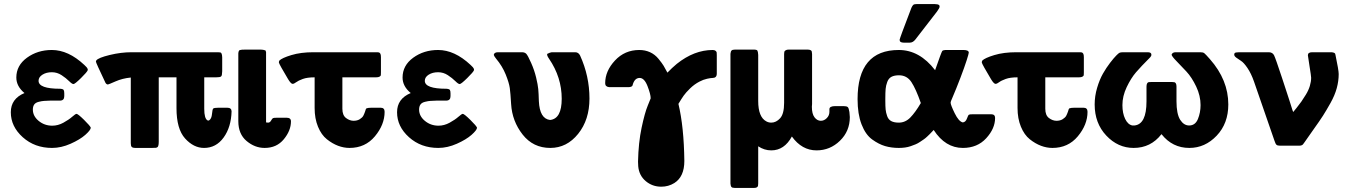

<svg xmlns="http://www.w3.org/2000/svg" viewBox="-20 -714 6599 941"><path d="M33 -164Q33 -230 100 -258Q60 -291 60 -334Q60 -393 112 -431Q164 -469 234 -469Q315 -469 393 -396Q407 -384 410 -375V-370Q407 -361 377 -331.5Q347 -302 340 -302Q333 -302 318.5 -316.5Q304 -331 282 -345.5Q260 -360 234 -360Q207 -360 188 -348Q169 -336 169 -318Q169 -279 275 -279Q289 -278 292 -273Q295 -268 295 -256Q295 -254 295 -253V-243Q295 -222 276 -221H229Q207 -220 196.5 -219.5Q186 -219 170 -215Q154 -211 147.5 -201.5Q141 -192 141 -177Q141 -145 169.5 -121.5Q198 -98 236 -98Q264 -98 290.5 -112.5Q317 -127 333.5 -141.5Q350 -156 355 -156Q362 -156 392 -126.5Q422 -97 425 -88Q424 -76 398 -53Q372 -30 326 -9.5Q280 11 235 11Q150 11 91.5 -41.5Q33 -94 33 -164Z M450 -412 452 -418Q462 -431 517.5 -444.5Q573 -458 625 -458H1048Q1056 -458 1060 -457Q1064 -456 1066 -451Q1068 -446 1068 -444Q1068 -442 1069 -433V-365Q1069 -363 1068.5 -359Q1068 -355 1068 -354Q1068 -343 1063 -339Q1058 -335 1039 -335H981V-181Q981 -133 997 -124L1002 -123L1006 -125Q1017 -133 1019 -155.5Q1021 -178 1025 -182Q1030 -186 1050 -186H1094Q1114 -186 1115 -169Q1113 -91 1076 -40Q1039 11 980 11Q929 11 887 -35.5Q845 -82 845 -184V-335H758V-20Q758 0 753 6Q750 9 745.5 10Q741 11 736 10.5Q731 10 725 11H645Q630 11 625.5 6Q621 1 621 -12V-334Q580 -330 546 -315Q512 -300 509 -300Q502 -300 497 -308Q450 -407 450 -412Z M1148 -120V-452Q1149 -466 1155 -468.5Q1161 -471 1185 -471H1257Q1269 -471 1281 -467L1284 -459V-114Q1288 -113 1294 -113Q1303 -113 1308.5 -123Q1314 -133 1318 -135Q1322 -137 1338 -137H1385Q1406 -137 1406 -119Q1406 -74 1371 -31.5Q1336 11 1277 11Q1229 11 1188.5 -23Q1148 -57 1148 -120Z M1347 -407V-411L1349 -417Q1362 -430 1408 -444Q1454 -458 1516 -458H1818Q1819 -458 1822 -458Q1833 -458 1837 -457Q1841 -456 1844 -451Q1847 -446 1847 -434V-360Q1847 -349 1846.5 -345.5Q1846 -342 1840.5 -338.5Q1835 -335 1823 -335H1658V-181Q1658 -149 1676 -135.5Q1694 -122 1713 -122Q1731 -122 1743.5 -130Q1756 -138 1760.5 -146.5Q1765 -155 1769 -166.5Q1773 -178 1773 -179L1776 -183Q1785 -186 1800 -186H1846Q1865 -186 1865 -166Q1865 -103 1817.5 -46Q1770 11 1693 11Q1665 11 1637 0.5Q1609 -10 1582 -31.5Q1555 -53 1538.5 -93Q1522 -133 1522 -185V-335Q1486 -335 1464 -327Q1442 -319 1431.5 -311Q1421 -303 1414 -303Q1406 -303 1392 -326Q1349 -398 1347 -407Z M1926 -164Q1926 -230 1993 -258Q1953 -291 1953 -334Q1953 -393 2005 -431Q2057 -469 2127 -469Q2208 -469 2286 -396Q2300 -384 2303 -375V-370Q2300 -361 2270 -331.5Q2240 -302 2233 -302Q2226 -302 2211.5 -316.5Q2197 -331 2175 -345.5Q2153 -360 2127 -360Q2100 -360 2081 -348Q2062 -336 2062 -318Q2062 -279 2168 -279Q2182 -278 2185 -273Q2188 -268 2188 -256Q2188 -254 2188 -253V-243Q2188 -222 2169 -221H2122Q2100 -220 2089.5 -219.5Q2079 -219 2063 -215Q2047 -211 2040.5 -201.5Q2034 -192 2034 -177Q2034 -145 2062.5 -121.5Q2091 -98 2129 -98Q2157 -98 2183.5 -112.5Q2210 -127 2226.5 -141.5Q2243 -156 2248 -156Q2255 -156 2285 -126.5Q2315 -97 2318 -88Q2317 -76 2291 -53Q2265 -30 2219 -9.5Q2173 11 2128 11Q2043 11 1984.5 -41.5Q1926 -94 1926 -164Z M2400 -445Q2402 -458 2421 -458H2538Q2552 -458 2559.5 -450Q2567 -442 2583 -406Q2599 -370 2607.5 -334.5Q2616 -299 2618 -277.5Q2620 -256 2621 -218Q2625 -132 2676 -126Q2733 -132 2733 -230Q2733 -335 2671 -426Q2659 -443 2662 -450Q2676 -457 2684 -458H2799Q2815 -458 2823 -442Q2869 -341 2869 -231Q2869 -127 2813.5 -58Q2758 11 2677 11Q2593 11 2541.5 -54.5Q2490 -120 2485 -204Q2482 -257 2478.5 -282.5Q2475 -308 2458.5 -349Q2442 -390 2411 -427Q2402 -438 2400 -445Z M2946 -306Q2946 -366 2994 -417.5Q3042 -469 3113 -469Q3142 -469 3166 -458Q3190 -447 3207.5 -425.5Q3225 -404 3232.5 -391.5Q3240 -379 3251 -358Q3273 -381 3297 -401Q3382 -469 3473 -469Q3482 -469 3487 -465Q3492 -461 3492.5 -456.5Q3493 -452 3493 -443V-354Q3493 -342 3487.5 -337Q3482 -332 3473 -332Q3464 -332 3445.5 -328Q3427 -324 3408 -314Q3383 -301 3362 -280.5Q3341 -260 3330.5 -245Q3320 -230 3305 -205Q3332 -92 3334 75Q3334 152 3285 183Q3256 201 3221 201Q3177 201 3144.5 173.5Q3112 146 3108 101L3107 78Q3109 -15 3124.5 -88Q3140 -161 3154.5 -196Q3169 -231 3169 -232Q3169 -252 3153.5 -292Q3138 -332 3115 -332Q3089 -332 3080 -295L3077 -291Q3070 -287 3063 -287H2965Q2946 -289 2946 -306Z M3560 186V-450Q3561 -462 3565.5 -466.5Q3570 -471 3583 -471H3673Q3689 -471 3692 -466Q3695 -461 3696 -445V-219Q3696 -140 3736 -119Q3747 -113 3760 -113Q3784 -113 3803.5 -134.5Q3823 -156 3823 -210V-449Q3823 -456 3824 -460Q3825 -464 3830.5 -467.5Q3836 -471 3846 -471H3937Q3948 -471 3953 -468Q3958 -465 3958.5 -461.5Q3959 -458 3960 -449V-204Q3960 -202 3959.5 -197.5Q3959 -193 3959 -191Q3959 -156 3972 -139Q3985 -122 4003 -122Q4019 -122 4032 -135Q4045 -148 4045 -166V-179Q4045 -194 4074 -194H4113Q4129 -194 4134.5 -189.5Q4140 -185 4143 -165Q4145 -149 4145 -140Q4145 -71 4096.5 -24Q4048 23 3982 23Q3910 23 3861 -45Q3824 23 3760 23Q3726 23 3696 3V185Q3696 193 3695 197Q3694 201 3689.5 204Q3685 207 3676 207H3581Q3569 207 3565 202.5Q3561 198 3560 186Z M4183 -228Q4183 -469 4385 -469Q4487 -469 4563 -370Q4594 -459 4598 -464Q4601 -468 4613 -469H4702Q4728 -469 4728 -456Q4728 -451 4717.5 -418Q4707 -385 4687 -332.5Q4667 -280 4646 -231Q4639 -216 4639 -211Q4639 -200 4659 -159Q4679 -118 4699 -114Q4713 -116 4719 -133Q4725 -150 4729 -152Q4733 -154 4748 -154H4838Q4857 -154 4857 -136Q4857 -84 4813.5 -36.5Q4770 11 4699 11Q4613 11 4556 -77Q4555 -76 4547.5 -68Q4540 -60 4536.5 -56.5Q4533 -53 4524 -44.5Q4515 -36 4507.5 -31Q4500 -26 4489 -18.5Q4478 -11 4467 -6.5Q4456 -2 4443 2.5Q4430 7 4415.5 9Q4401 11 4385 11Q4349 11 4318 2Q4287 -7 4254.5 -30.5Q4222 -54 4202.5 -104.5Q4183 -155 4183 -228ZM4319 -220Q4319 -193 4320.5 -177.5Q4322 -162 4328 -145Q4334 -128 4348 -120.5Q4362 -113 4385 -113Q4417 -113 4441.5 -138Q4466 -163 4493 -209Q4469 -278 4447 -311.5Q4425 -345 4386 -345Q4363 -345 4349 -337.5Q4335 -330 4328.5 -312.5Q4322 -295 4320.5 -278Q4319 -261 4319 -230ZM4389 -519Q4389 -525 4447 -676Q4452 -687 4456.5 -690.5Q4461 -694 4472 -694H4562Q4563 -694 4566.5 -693.5Q4570 -693 4571.5 -693Q4573 -693 4575.5 -692.5Q4578 -692 4579.5 -691Q4581 -690 4582.5 -689Q4584 -688 4584.5 -686Q4585 -684 4585 -681Q4585 -675 4572 -657Q4559 -639 4466 -520Q4454 -505 4439 -505H4409Q4389 -505 4389 -519Z M4792 -407V-411L4794 -417Q4807 -430 4853 -444Q4899 -458 4961 -458H5263Q5264 -458 5267 -458Q5278 -458 5282 -457Q5286 -456 5289 -451Q5292 -446 5292 -434V-360Q5292 -349 5291.5 -345.5Q5291 -342 5285.5 -338.5Q5280 -335 5268 -335H5103V-181Q5103 -149 5121 -135.5Q5139 -122 5158 -122Q5176 -122 5188.5 -130Q5201 -138 5205.5 -146.5Q5210 -155 5214 -166.5Q5218 -178 5218 -179L5221 -183Q5230 -186 5245 -186H5291Q5310 -186 5310 -166Q5310 -103 5262.5 -46Q5215 11 5138 11Q5110 11 5082 0.5Q5054 -10 5027 -31.5Q5000 -53 4983.5 -93Q4967 -133 4967 -185V-335Q4931 -335 4909 -327Q4887 -319 4876.5 -311Q4866 -303 4859 -303Q4851 -303 4837 -326Q4794 -398 4792 -407Z M5345 -202Q5345 -243 5357 -283.5Q5369 -324 5385.5 -353Q5402 -382 5420.5 -406Q5439 -430 5450.5 -441.5Q5462 -453 5466 -455Q5471 -458 5485 -458H5605Q5623 -458 5623 -446Q5623 -439 5617 -433Q5572 -388 5547.5 -359.5Q5523 -331 5502 -287Q5481 -243 5481 -199Q5481 -159 5494.5 -131Q5508 -103 5530 -99H5540Q5599 -105 5599 -217V-289Q5599 -300 5602 -305Q5605 -310 5608.5 -311Q5612 -312 5622 -312H5725Q5732 -312 5736 -311Q5740 -310 5743 -305Q5746 -300 5746 -290V-218Q5746 -156 5764 -127Q5782 -99 5808 -99Q5838 -99 5851 -130.5Q5864 -162 5864 -199Q5864 -245 5842.5 -290Q5821 -335 5795 -363Q5769 -391 5746 -414.5Q5723 -438 5722 -446Q5726 -458 5742 -458H5863Q5876 -458 5882 -453.5Q5888 -449 5910 -424Q6000 -322 6000 -202Q6000 -109 5943 -49Q5886 11 5809 11Q5726 11 5673 -56H5672Q5620 11 5536 11Q5459 11 5402 -49.5Q5345 -110 5345 -202Z M6029 -446Q6029 -450 6030.5 -452.5Q6032 -455 6035 -456Q6038 -457 6040 -457Q6042 -457 6046.5 -457.5Q6051 -458 6053 -458H6198Q6217 -458 6224.5 -442.5Q6232 -427 6263 -333Q6275 -297 6285 -266Q6295 -235 6300 -220Q6305 -205 6308.5 -193Q6312 -181 6314 -175.5Q6316 -170 6318 -165Q6319 -166 6334 -184.5Q6349 -203 6358 -216Q6367 -229 6380 -250Q6393 -271 6399.5 -292.5Q6406 -314 6406 -333Q6406 -341 6398 -390Q6390 -439 6390 -443Q6390 -458 6411 -458H6502Q6517 -458 6523 -452L6525 -446Q6541 -370 6541 -351Q6541 -317 6531.5 -282Q6522 -247 6501 -209.5Q6480 -172 6464 -147Q6448 -122 6416.5 -78Q6385 -34 6373 -16Q6368 -9 6366 -6.5Q6364 -4 6359.5 -2Q6355 0 6347 0H6253Q6241 0 6236 -4.5Q6231 -9 6226 -25L6126 -314Q6112 -354 6094 -380.5Q6076 -407 6062.5 -415.5Q6049 -424 6039 -431.5Q6029 -439 6029 -446Z"/></svg>

Font: CMU Sans Serif
Style: Bold
Weight: 700
Version: Version 0.7.0